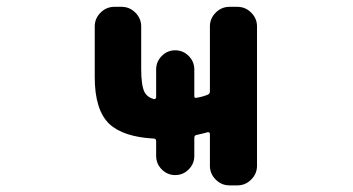

<svg xmlns="http://www.w3.org/2000/svg" viewBox="-20 -566 1040 565"><path d="M551.8 -283.2Q551.8 -276.4 558.6 -278.3Q576.2 -281.2 590.8 -287.1Q597.7 -290 597.7 -296.9V-488.3Q597.7 -511.7 614.7 -528.8Q631.8 -545.9 655.3 -545.9H678.7Q702.1 -545.9 719.2 -528.8Q736.3 -511.7 736.3 -488.3V-78.1Q736.3 -54.7 719.2 -37.6Q702.1 -20.5 678.7 -20.5H655.3Q631.8 -20.5 614.7 -37.6Q597.7 -54.7 597.7 -78.1V-171.9Q597.7 -174.8 595.2 -176.3Q592.8 -177.7 590.8 -176.8Q577.1 -172.9 558.6 -168.9Q551.8 -168 551.8 -160.2V-107.4Q551.8 -84 535.2 -67.4Q518.6 -50.8 495.6 -50.8Q472.7 -50.8 456.1 -67.4Q439.5 -84 439.5 -107.4V-150.4Q439.5 -158.2 432.6 -158.2Q342.8 -163.1 301.8 -201.2Q258.8 -242.2 258.8 -338.9V-488.3Q258.8 -511.7 275.9 -528.8Q293 -545.9 316.4 -545.9H337.9Q361.3 -545.9 378.4 -528.8Q395.5 -511.7 395.5 -488.3V-363.3Q395.5 -314.5 405.3 -294.9Q414.1 -279.3 432.6 -274.4Q434.6 -273.4 437 -275.4Q439.5 -277.3 439.5 -279.3V-361.3Q439.5 -384.8 456.1 -401.4Q472.7 -418 495.6 -418Q518.6 -418 535.2 -401.4Q551.8 -384.8 551.8 -361.3Z"/></svg>

Font: Gen Jyuu Gothic Monospace Bold
Style: Bold
Weight: 700
Designer: [Source Han Sans]
Ryoko NISHIZUKA  (kana & ideographs); Paul D. Hunt (Latin, Greek & Cyrillic); Wenlong ZHANG  (bopomofo
Version: Version 1.002.20150607